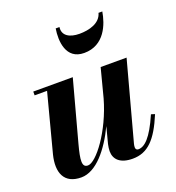

<svg xmlns="http://www.w3.org/2000/svg" viewBox="-131 -814 850 929"><g transform="rotate(-20 294.0 -350.0)"><path d="M279 -710H259.5C249.5 -649 254.5 -551 349.5 -551C454.5 -551 489.5 -649 499.5 -710H480C467 -661 410 -646 359.5 -646C309 -646 272.5 -667 279 -710ZM256.5 -460H53V-440.5H117L38.5 -141C17 -54.5 41.5 10 130.5 10C207.5 10 279 -79 328 -182L306 -97.5C303.5 -86.5 301.5 -72.5 301.5 -62C301.5 -20 330.5 10 395 10C473 10 521.5 -40.5 569.5 -156L550.5 -162C504 -54.5 467.5 -23.5 436 -23.5C426.5 -23.5 422 -29.5 422 -38.5C422 -43.5 423 -50 424.5 -56L533.5 -460H400L361.5 -312C318.5 -159 223 -33.5 180 -33.5C148 -33.5 151 -69 172 -147.5Z"/></g></svg>

Font: Bodoni* 11pt
Style: Bold Italic
Weight: 700
Italic angle: -13°
Version: Version 2.3